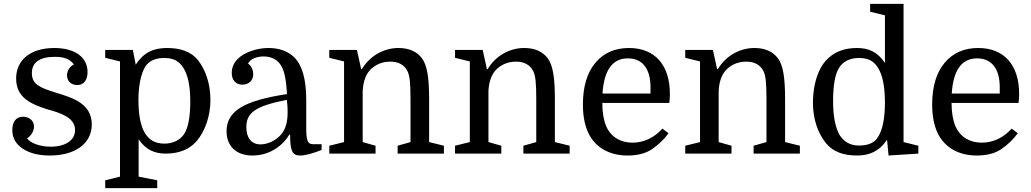

<svg xmlns="http://www.w3.org/2000/svg" viewBox="-20 -800 5372 1000"><path d="M244 -36C187 -36 138 -55 121 -80C141 -91 157 -116 157 -141C157 -172 132 -192 100 -192C64 -192 44 -166 44 -123C44 -82 62 -50 98 -26C134 -2 181 10 240 10C367 10 458 -49 458 -152C458 -258 363 -290 272 -317C190 -343 146 -359 146 -419C146 -475 186 -504 266 -504C315 -504 345 -492 365 -464C344 -455 329 -432 329 -407C329 -378 351 -357 382 -357C417 -357 436 -384 436 -425C436 -502 370 -550 263 -550C138 -550 64 -487 64 -391C64 -288 147 -256 229 -230C294 -212 371 -188 371 -123C371 -68 319 -36 244 -36Z M702 -74C741 -19 786 0 843 0C913 0 967 -22 1004 -65C1048 -116 1076 -195 1076 -280C1076 -363 1051 -436 1011 -487C976 -531 919 -550 851 -550C783 -550 730 -530 687 -463L672 -540H528V-499L605 -480V120L528 139V180H799V139L702 120ZM701 -279C701 -358 715 -416 736 -452C755 -483 790 -498 835 -498C886 -498 915 -480 936 -445C959 -408 971 -351 971 -272C971 -195 961 -132 937 -99C916 -70 881 -52 836 -52C787 -52 757 -72 736 -105C713 -141 701 -200 701 -279Z M1160 -117C1160 -38 1211 10 1295 10C1374 10 1446 -31 1487 -99H1491C1491 -14 1502 10 1543 10C1570 10 1607 0 1655 -19V-49H1610C1581 -49 1575 -71 1575 -136V-281C1575 -386 1554 -460 1513 -501C1481 -533 1434 -550 1379 -550C1349 -550 1319 -545 1290 -535C1230 -515 1187 -476 1187 -420C1187 -381 1210 -359 1242 -359C1274 -359 1299 -380 1299 -413C1299 -432 1291 -456 1272 -469C1283 -492 1316 -506 1353 -506C1392 -506 1427 -490 1446 -455C1461 -428 1470 -389 1475 -310C1362 -293 1282 -270 1233 -240C1184 -210 1160 -169 1160 -117ZM1337 -48C1290 -48 1263 -81 1263 -138C1263 -214 1312 -248 1474 -280C1477 -260 1478 -238 1478 -215C1478 -166 1468 -130 1447 -103C1419 -68 1374 -48 1337 -48Z M1695 -41V0H1936V-41L1869 -60V-327C1872 -379 1887 -417 1914 -442C1942 -467 1975 -479 2014 -479C2055 -479 2086 -462 2102 -430C2114 -406 2118 -370 2118 -283V-60L2051 -41V0H2292V-41L2215 -60V-281C2215 -396 2205 -459 2178 -496C2151 -532 2110 -550 2055 -550C1978 -550 1905 -508 1865 -440H1861L1839 -540H1695V-499L1772 -480V-60Z M2350 -41V0H2591V-41L2524 -60V-327C2527 -379 2542 -417 2569 -442C2597 -467 2630 -479 2669 -479C2710 -479 2741 -462 2757 -430C2769 -406 2773 -370 2773 -283V-60L2706 -41V0H2947V-41L2870 -60V-281C2870 -396 2860 -459 2833 -496C2806 -532 2765 -550 2710 -550C2633 -550 2560 -508 2520 -440H2516L2494 -540H2350V-499L2427 -480V-60Z M3466 -264C3469 -291 3469 -298 3469 -311C3469 -460 3392 -550 3256 -550C3182 -550 3124 -524 3081 -473C3038 -422 3016 -349 3016 -256C3016 -199 3025 -147 3045 -106C3082 -30 3156 10 3248 10C3301 10 3344 -1 3377 -24C3410 -47 3439 -74 3462 -106L3430 -130C3389 -85 3337 -57 3274 -57C3217 -57 3164 -82 3137 -143C3124 -175 3117 -215 3117 -264ZM3250 -496C3326 -496 3368 -442 3368 -346V-313H3118C3126 -435 3170 -496 3250 -496Z M3549 -41V0H3790V-41L3723 -60V-327C3726 -379 3741 -417 3768 -442C3796 -467 3829 -479 3868 -479C3909 -479 3940 -462 3956 -430C3968 -406 3972 -370 3972 -283V-60L3905 -41V0H4146V-41L4069 -60V-281C4069 -396 4059 -459 4032 -496C4005 -532 3964 -550 3909 -550C3832 -550 3759 -508 3719 -440H3715L3693 -540H3549V-499L3626 -480V-60Z M4214 -265C4214 -180 4240 -105 4283 -53C4319 -9 4375 10 4443 10C4507 10 4559 -11 4600 -72L4608 10L4763 0V-41L4686 -60V-780H4512V-739L4589 -720V-472C4550 -531 4502 -550 4443 -550C4374 -550 4321 -528 4282 -485C4237 -436 4214 -352 4214 -265ZM4589 -266C4589 -185 4577 -125 4554 -88C4537 -57 4502 -42 4455 -42C4406 -42 4377 -62 4354 -95C4331 -134 4319 -193 4319 -273C4319 -353 4329 -418 4353 -451C4374 -482 4409 -498 4454 -498C4505 -498 4533 -480 4554 -445C4577 -408 4589 -347 4589 -266Z M5285 -264C5288 -291 5288 -298 5288 -311C5288 -460 5211 -550 5075 -550C5001 -550 4943 -524 4900 -473C4857 -422 4835 -349 4835 -256C4835 -199 4844 -147 4864 -106C4901 -30 4975 10 5067 10C5120 10 5163 -1 5196 -24C5229 -47 5258 -74 5281 -106L5249 -130C5208 -85 5156 -57 5093 -57C5036 -57 4983 -82 4956 -143C4943 -175 4936 -215 4936 -264ZM5069 -496C5145 -496 5187 -442 5187 -346V-313H4937C4945 -435 4989 -496 5069 -496Z"/></svg>

Font: Domine
Style: Regular
Weight: 400
Designer: Pablo Impallari, Rodrigo Fuenzalida, Brenda Gallo
Foundry: Pablo Impallari, Rodrigo Fuenzalida, Brenda Gallo
Version: Version 2.000